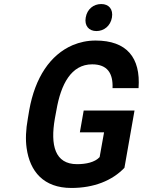

<svg xmlns="http://www.w3.org/2000/svg" viewBox="-20 -922 708 952"><path d="M362 -108C252 -108 229 -202 252 -334L260 -377C282 -504 333 -603 437 -603C513 -603 541 -558 538 -485H667C678 -637 608 -721 454 -721C413 -721 376 -713 340 -698C229 -650 154 -538 125 -376L118 -334C108 -279 106 -230 112 -188C128 -72 196 10 334 10C445 10 536 -26 597 -90L647 -374H395L376 -266H496L474 -143C450 -117 406 -108 362 -108ZM458 -768C496 -768 528 -794 535 -835C542 -876 520 -902 482 -902C444 -902 412 -877 405 -835C398 -795 420 -768 458 -768Z"/></svg>

Font: Asimov
Style: NarIt
Weight: 500
Designer: Google
Version: Version 2.000980; 2014